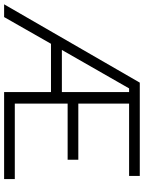

<svg xmlns="http://www.w3.org/2000/svg" viewBox="97 -797 700 934"><g transform="rotate(90 447.0 -330.0)"><path d="M484 -52H851V0H428V-228H193L63 0H1L382 -660H836V-608H484V-361H757V-309H484ZM223 -281H428V-608H410Z"/></g></svg>

Font: Kantumruy Pro Light
Style: Regular
Weight: 300
Version: Version 1.002